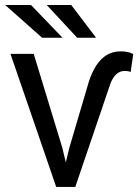

<svg xmlns="http://www.w3.org/2000/svg" viewBox="-20 -742 549 762"><path d="M255.4 -156.2 241.2 -97.7 227.1 -156.2 113.8 -528.3H21.5L203.1 0H278.8L418 -409.7C431.2 -444.8 451.7 -460.4 474.1 -460.4C484.9 -460.4 495.1 -458.5 498.5 -456.1L508.8 -527.3C494.6 -535.6 478 -538.1 459 -538.1C402.3 -538.1 359.9 -501.5 332.5 -417.5ZM228 -592.3 103 -722.2H0.5L147 -592.3ZM361.3 -592.3 262.7 -722.2H165.5L286.1 -592.3Z"/></svg>

Font: Bert Sans
Style: Regular
Weight: 400
Designer: Christian Robertson (Google), Cristiano Sobral
Foundry: Google, Cristiano Sobral
Version: Version 3.101